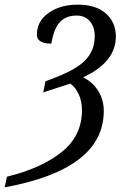

<svg xmlns="http://www.w3.org/2000/svg" viewBox="-100 -567 545 827"><path d="M-70 194Q78 158 165.5 88Q253 18 253 -92Q253 -130 239.5 -160Q226 -190 203 -207L86 -169L96 -217Q172 -244 217.5 -270Q263 -296 285.5 -330.5Q308 -365 308 -413Q308 -451 287 -475.5Q266 -500 230 -500Q185 -500 158.5 -472.5Q132 -445 121 -379Q59 -379 59 -418Q59 -476 109.5 -511.5Q160 -547 234 -547Q314 -547 356.5 -508.5Q399 -470 399 -410Q399 -299 258 -234Q299 -214 323 -175.5Q347 -137 347 -89Q347 162 -80 240Z"/></svg>

Font: Noto Serif Narrow
Style: Italic
Weight: 400
Width: 4
Italic angle: -12°
Designer: Monotype Design Team
Foundry: Monotype Imaging Inc.
Version: Version 1.001